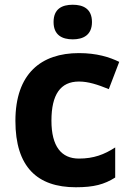

<svg xmlns="http://www.w3.org/2000/svg" viewBox="-20 -780 554 810"><path d="M287 -760C242 -760 206 -743 206 -687C206 -632 242 -614 287 -614C331 -614 368 -632 368 -687C368 -743 331 -760 287 -760ZM300 10C376 10 420 -2 466 -31V-158C420 -128 375 -111 313 -111C239 -111 197 -162 197 -271C197 -381 235 -436 313 -436C353 -436 392 -423 439 -404L483 -519C442 -539 388 -556 313 -556C154 -556 45 -470 45 -270C45 -76 137 10 300 10Z"/></svg>

Font: Noto Traditional Nushu
Style: Bold
Weight: 700
Designer: LIU Zhao
Foundry: LiuZhao Studio
Version: Version 2.003